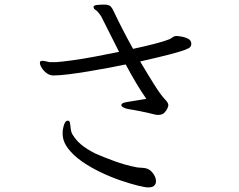

<svg xmlns="http://www.w3.org/2000/svg" viewBox="-20 -774 1040 837"><path d="M618 -343Q595 -376 573 -413Q551 -450 528 -493Q500 -487 457 -479Q414 -471 366.5 -463Q319 -455 278 -450Q237 -445 213 -445Q197 -445 183.5 -455Q170 -465 162 -478Q154 -491 154 -500Q154 -507 159 -508Q160 -508 161.5 -508.5Q163 -509 164 -509Q172 -509 183 -506Q194 -503 196 -503H224Q251 -505 295 -511Q339 -517 392.5 -527Q446 -537 499 -548Q482 -581 463.5 -618.5Q445 -656 424 -697Q421 -704 416 -710Q411 -716 409 -719Q404 -726 396 -731Q388 -736 388 -743V-745Q389 -751 404.5 -752.5Q420 -754 432 -754Q455 -754 462.5 -746Q470 -738 476 -724Q491 -692 513 -649Q535 -606 560 -561Q612 -572 654 -583Q696 -594 716 -602Q724 -605 731 -610.5Q738 -616 746 -617H753Q757 -617 772 -614.5Q787 -612 800.5 -605Q814 -598 814 -582Q814 -576 810 -570Q806 -564 786 -556.5Q766 -549 720.5 -537Q675 -525 591 -506Q623 -452 651.5 -406.5Q680 -361 699 -341Q706 -334 710 -327.5Q714 -321 714 -314Q714 -312 710 -302Q706 -292 696.5 -282.5Q687 -273 669 -273Q665 -273 661.5 -273.5Q658 -274 654 -275Q623 -283 590 -289.5Q557 -296 542 -298Q529 -300 519 -305Q509 -310 509 -316Q509 -326 538 -330ZM660 19Q659 29 651.5 36Q644 43 626 43Q613 43 580.5 35Q548 27 505.5 12.5Q463 -2 419 -23Q375 -44 337.5 -70Q300 -96 276.5 -127Q253 -158 253 -192Q253 -211 259 -229.5Q265 -248 275 -248H277Q284 -247 285.5 -236Q287 -225 288.5 -211.5Q290 -198 296 -188Q311 -163 333.5 -144Q356 -125 395 -105Q429 -90 477.5 -72Q526 -54 579 -44Q588 -43 599 -42.5Q610 -42 617 -40Q634 -36 647 -18.5Q660 -1 660 16Z"/></svg>

Font: QiushuiShotai
Style: Regular
Weight: 600
Designer: Fontworks Inc.
Foundry: Fontworks Inc.
Version: Version 1.250